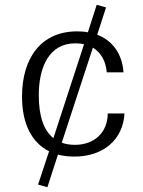

<svg xmlns="http://www.w3.org/2000/svg" viewBox="-20 -643 598 802"><path d="M203 -66C162 -99 142 -159 142 -246C142 -360 184 -462 294 -462C307 -462 319 -461 331 -458ZM222 3C243 8 266 11 291 11C412 11 494 -60 500 -169H430C430 -90 374 -38 293 -38C273 -38 254 -41 238 -47L368 -444C403 -423 422 -386 426 -341H496C490 -420 449 -474 386 -498L423 -612L384 -623L347 -508C333 -511 318 -512 302 -512C153 -512 72 -402 72 -240C72 -126 112 -48 185 -11L139 128L178 139Z"/></svg>

Font: Perun Light
Style: Regular
Weight: 300
Foundry: Copyright (c) Stefan Peev, Context Ltd, 2016
Version: Version 1.089